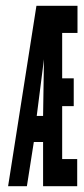

<svg xmlns="http://www.w3.org/2000/svg" viewBox="-20 -644 290 664"><path d="M8 0 106 -624H248V-530H195V-373H235V-277H195V-94H247V0H129V-153H97L73 0ZM107 -243H129L132 -439Z"/></svg>

Font: Inconsolata UltraCondensed Black
Style: Regular
Weight: 900
Width: 1
Monospace: yes
Designer: Raph Levien, Cyreal, Brenton Simpson
Foundry: Raph Levien, Cyreal, Google
Version: Version 3.001; ttfautohint (v1.8.2.53-6de2)